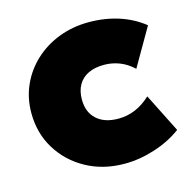

<svg xmlns="http://www.w3.org/2000/svg" viewBox="-86 -621 723 723"><g transform="rotate(-15 275.0 -260.0)"><path d="M314.5 15Q231.5 15 165.8 -21Q100 -57 61.8 -119.2Q23.5 -181.5 23.5 -260Q23.5 -318.5 46 -368.5Q68.5 -418.5 109 -456Q149.5 -493.5 203.5 -514.2Q257.5 -535 320.5 -535Q383 -535 437 -517.5Q491 -500 533.5 -466L448.5 -319Q423 -343 394.2 -354Q365.5 -365 334.5 -365Q298.5 -365 273 -352.8Q247.5 -340.5 234 -317Q220.5 -293.5 220.5 -260Q220.5 -210.5 251 -182.8Q281.5 -155 335.5 -155Q370 -155 401.2 -168Q432.5 -181 461.5 -208L537.5 -57Q492.5 -23.5 432.8 -4.2Q373 15 314.5 15Z"/></g></svg>

Font: Geologica Black
Style: Regular
Weight: 900
Designer: Sindre Bremnes, Frode Helland
Foundry: Monokrom Skriftforlag AS
Version: Version 1.010;gftools[0.9.28]